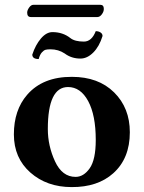

<svg xmlns="http://www.w3.org/2000/svg" viewBox="-20 -760 591 790"><path d="M380.9 -689.9H106.9Q91.8 -689.9 91.8 -708Q91.8 -717.8 99.9 -729Q107.9 -740.2 117.2 -740.2H393.1Q407.2 -740.2 407.2 -723.1Q407.2 -711.9 398.9 -700.9Q390.6 -689.9 380.9 -689.9ZM325.2 -588.9Q357.4 -588.9 374 -631.8Q385.3 -631.8 393.6 -626.5Q401.9 -621.1 401.9 -611.8Q388.7 -568.8 363.8 -543.9Q338.9 -519 311 -519Q273.9 -519 246.1 -540Q220.2 -557.1 188 -557.1Q174.8 -557.1 167.5 -555.2Q160.2 -553.2 152.1 -544.2Q144 -535.2 139.2 -517.1Q113.3 -517.1 112.8 -535.2Q126 -575.2 148.4 -601.6Q170.9 -627.9 195.8 -627.9Q238.8 -627.9 270 -603Q288.1 -588.9 325.2 -588.9ZM259.8 -401.9Q176.8 -401.9 176.8 -229Q176.8 -160.2 206.3 -96.2Q235.8 -32.2 291 -32.2Q324.2 -32.2 349.1 -67.6Q374 -103 374 -184.1Q374 -286.1 342.8 -344Q311.5 -401.9 259.8 -401.9ZM37.1 -207Q37.1 -307.1 91.8 -370.1Q156.2 -444.3 275.9 -443.8Q384.8 -443.8 449.5 -379.9Q514.2 -315.9 514.2 -215.8Q514.2 -107.9 445.8 -46.9Q381.8 10.3 274.9 9.8Q172.9 9.8 105 -50Q37.1 -109.9 37.1 -207Z"/></svg>

Font: Linux Libertine
Style: Bold
Weight: 700
Designer: Philipp H. Poll
Foundry: Philipp H. Poll
Version: Version 5.0.3